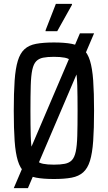

<svg xmlns="http://www.w3.org/2000/svg" viewBox="-20 -915 557 990"><path d="M51 55 392 -743H465L124 55ZM258 8Q203 8 166 1Q129 -6 106.5 -26.5Q84 -47 72 -86Q60 -125 55.5 -188Q51 -251 51 -344Q51 -437 55.5 -500Q60 -563 72 -602Q84 -641 106.5 -661.5Q129 -682 166 -689Q203 -696 258 -696Q313 -696 349.5 -689Q386 -682 409 -661.5Q432 -641 444 -602Q456 -563 460.5 -500Q465 -437 465 -344Q465 -251 460.5 -188Q456 -125 444 -86Q432 -47 409 -26.5Q386 -6 349.5 1Q313 8 258 8ZM258 -66Q292 -66 314.5 -70.5Q337 -75 350.5 -89Q364 -103 370.5 -133Q377 -163 378.5 -214.5Q380 -266 380 -344Q380 -422 378.5 -473.5Q377 -525 370.5 -555Q364 -585 350.5 -599Q337 -613 314.5 -617.5Q292 -622 258 -622Q224 -622 202 -617.5Q180 -613 166.5 -599Q153 -585 146.5 -555Q140 -525 138.5 -473.5Q137 -422 137 -344Q137 -266 138.5 -214.5Q140 -163 146.5 -133Q153 -103 166.5 -89Q180 -75 202 -70.5Q224 -66 258 -66ZM215 -754V-759L268 -895H351V-890L275 -754Z"/></svg>

Font: Saira Condensed Medium
Style: Regular
Weight: 500
Width: 3
Designer: Hector Gatti with collaboration of the Omnibus-Type team
Foundry: Omnibus-Type
Version: Version 1.101